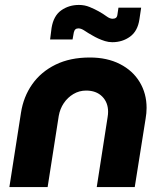

<svg xmlns="http://www.w3.org/2000/svg" viewBox="-20 -758 665 778"><path d="M18 0 65 -301Q75 -366 110.5 -416.5Q146 -467 205 -496Q264 -525 344 -525Q414 -525 466 -498.5Q518 -472 546 -425.5Q574 -379 574 -321Q574 -311 573 -299.5Q572 -288 570 -277L526 0H372L416 -283Q417 -289 417.5 -294.5Q418 -300 418 -305Q418 -343 394 -367Q370 -391 329 -391Q301 -391 277.5 -377Q254 -363 238.5 -340Q223 -317 218 -288L173 0ZM435 -587Q420 -587 405.5 -591.5Q391 -596 378 -602Q365 -608 355 -614Q337 -624 323 -633.5Q309 -643 298 -643Q290 -643 285.5 -639Q281 -635 279 -626L274 -598H183L189 -645Q197 -694 228 -716Q259 -738 300 -738Q323 -738 343.5 -729.5Q364 -721 380 -712Q398 -702 411.5 -692Q425 -682 436 -682Q445 -682 450 -686Q455 -690 456 -700L460 -727H552L545 -680Q538 -632 507 -609.5Q476 -587 435 -587Z"/></svg>

Font: MuseoModerno
Style: Bold Italic
Weight: 700
Italic angle: -9°
Designer: Pablo Cosgaya, Héctor Gatti, Marcela Romero, and the Authors of The MuseoModerno Project.
Foundry: Omnibus-Type Team
Version: Version 1.003